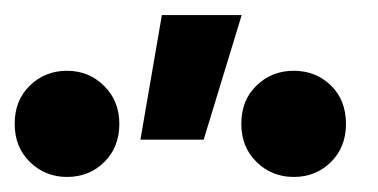

<svg xmlns="http://www.w3.org/2000/svg" viewBox="-316 -822 502 255"><path d="M-129.5 -636.5 -101 -802H5L-45.5 -636.5ZM-227 -587Q-256 -587 -276.2 -606.8Q-296.5 -626.5 -296.5 -657.5Q-296.5 -689 -276.2 -708.5Q-256 -728 -227 -728Q-198 -728 -177.8 -708Q-157.5 -688 -157.5 -657.5Q-157.5 -626.5 -177.5 -606.8Q-197.5 -587 -227 -587ZM74 -587Q45 -587 24.8 -606.8Q4.5 -626.5 4.5 -657.5Q4.5 -689 24.8 -708.5Q45 -728 74 -728Q103.5 -728 123.5 -708.5Q143.5 -689 143.5 -657.5Q143.5 -626.5 123.5 -606.8Q103.5 -587 74 -587Z"/></svg>

Font: Geologica Roman Medium
Style: Regular
Weight: 500
Designer: Sindre Bremnes, Frode Helland
Foundry: Monokrom Skriftforlag AS
Version: Version 1.010;gftools[0.9.28]